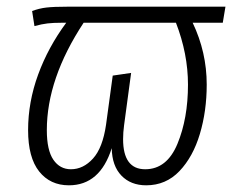

<svg xmlns="http://www.w3.org/2000/svg" viewBox="-20 -543 697 574"><path d="M646 -475H556Q598 -387 598 -290Q598 -211 577.5 -142.5Q557 -74 516.5 -31.5Q476 11 417 11Q371 11 343 -18Q315 -47 314 -100Q279 11 186 11Q130 11 97 -30.5Q64 -72 64 -154Q64 -238 94 -320Q124 -402 178 -475H165Q139 -475 122 -473Q105 -471 83 -465L76 -510Q97 -518 119 -520.5Q141 -523 181 -523H654ZM506 -475H230Q120 -308 120 -154Q120 -94 139.5 -65.5Q159 -37 192 -37Q229 -37 258 -69Q287 -101 297 -170L317 -317L372 -325L351 -169Q348 -147 348 -127Q348 -37 414 -37Q479 -37 510.5 -113Q542 -189 542 -290Q542 -382 506 -475Z"/></svg>

Font: Fira Sans Condensed Light
Style: Italic
Weight: 300
Width: 3
Italic angle: -8°
Designer: Carrois Corporate & Edenspiekermann AG
Foundry: Carrois Corporate GbR & Edenspiekermann AG
Version: Version 4.203